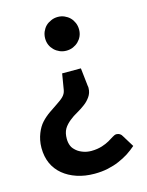

<svg xmlns="http://www.w3.org/2000/svg" viewBox="-108 -589 637 831"><g transform="rotate(-15 211.0 -173.5)"><path d="M404 102 372 50C367 40 358 34 346 34C341 34 334 37 328 41C322 45 314 50 305 55C296 60 285 65 272 69C259 73 243 76 224 76C211 76 199 74 188 70C177 66 167 61 159 54C151 47 144 40 140 30C136 20 134 10 134 -2C134 -19 137 -34 144 -46C151 -58 161 -68 172 -77C183 -86 195 -94 208 -101C221 -108 232 -116 243 -124C254 -132 263 -142 270 -152C277 -162 282 -175 282 -190V-195C282 -197 281 -198 281 -200L272 -281H188L176 -209C174 -198 169 -189 161 -181C153 -173 143 -166 131 -158C119 -150 107 -142 94 -133C81 -124 68 -113 57 -101C46 -89 37 -74 30 -56C23 -38 18 -17 18 8C18 34 23 58 32 78C41 98 55 116 72 130C89 144 109 155 133 163C157 171 183 175 212 175C233 175 254 173 272 169C290 165 307 160 323 153C339 146 353 139 367 130C381 121 392 112 404 102ZM156 -446C156 -435 158 -425 162 -416C166 -407 171 -400 178 -393C185 -386 193 -381 202 -377C211 -373 221 -371 232 -371C242 -371 253 -373 262 -377C271 -381 279 -386 286 -393C293 -400 298 -407 302 -416C306 -425 308 -435 308 -446C308 -456 306 -467 302 -476C298 -485 293 -493 286 -500C279 -507 271 -512 262 -516C253 -520 243 -522 233 -522C222 -522 212 -520 203 -516C194 -512 185 -507 178 -500C171 -493 166 -485 162 -476C158 -467 156 -456 156 -446Z"/></g></svg>

Font: SVN-Aleo
Style: Bold
Weight: 700
Designer: Alessio Laiso
Version: Version 1.2.2